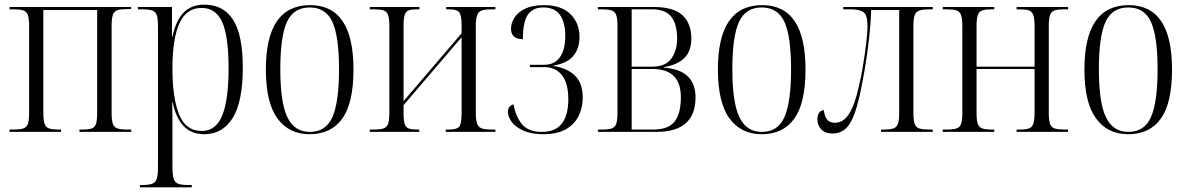

<svg xmlns="http://www.w3.org/2000/svg" viewBox="-20 -566 5099 824"><path d="M21 0V-10H38Q65 -10 79.5 -14.5Q94 -19 99.5 -34Q105 -49 105 -82V-453Q105 -486 99.5 -501.5Q94 -517 79.5 -521.5Q65 -526 38 -526H21V-536H543V-527H526Q499 -527 484.5 -522.5Q470 -518 464.5 -502.5Q459 -487 459 -455V-82Q459 -50 464.5 -34.5Q470 -19 485 -14.5Q500 -10 528 -10H543V0H321V-10H332Q359 -10 373 -14.5Q387 -19 392 -34.5Q397 -50 397 -82V-523H166V-82Q166 -49 171.5 -34Q177 -19 191.5 -14.5Q206 -10 234 -10H242V0Z M581 238V228H590Q619 228 633.5 222.5Q648 217 653 200.5Q658 184 658 151V-453Q658 -485 653 -500.5Q648 -516 633 -521Q618 -526 588 -526H572V-536H718V-408H720Q734 -476 767 -511Q800 -546 857 -546Q939 -546 980.5 -481Q1022 -416 1022 -276Q1022 -129 978.5 -59.5Q935 10 857 10Q801 10 768 -25Q735 -60 721 -127H719Q720 -95 720 -61Q720 -27 720 10V150Q720 183 725 200Q730 217 744.5 222.5Q759 228 787 228H803V238ZM846 -4Q907 -4 934 -71Q961 -138 961 -272Q961 -411 933.5 -471.5Q906 -532 845 -532Q780 -532 750 -466Q720 -400 720 -272Q720 -146 748.5 -75Q777 -4 846 -4Z M1309 10Q1220 10 1170.5 -58Q1121 -126 1121 -268Q1121 -544 1311 -544Q1497 -544 1497 -268Q1497 -124 1449 -57Q1401 10 1309 10ZM1310 0Q1379 0 1407 -64.5Q1435 -129 1435 -268Q1435 -410 1406.5 -472Q1378 -534 1309 -534Q1240 -534 1211.5 -472Q1183 -410 1183 -268Q1183 -127 1213 -63.5Q1243 0 1310 0Z M1567 0V-10H1583Q1610 -10 1625 -14.5Q1640 -19 1645.5 -34.5Q1651 -50 1651 -83V-453Q1651 -486 1645.5 -501.5Q1640 -517 1625.5 -521.5Q1611 -526 1584 -526H1567V-536H1780V-526H1769Q1746 -526 1734 -521.5Q1722 -517 1717 -502.5Q1712 -488 1712 -456V-132L1961 -423V-457Q1961 -503 1950 -514.5Q1939 -526 1907 -526H1895V-536H2106V-526H2092Q2064 -526 2049 -521.5Q2034 -517 2028 -501.5Q2022 -486 2022 -453V-83Q2022 -50 2028 -34.5Q2034 -19 2049 -14.5Q2064 -10 2092 -10H2106V0H1893V-10H1907Q1939 -10 1950 -21.5Q1961 -33 1961 -81V-406L1712 -115V-80Q1712 -48 1717 -33.5Q1722 -19 1734.5 -14.5Q1747 -10 1769 -10H1779V0Z M2312 10Q2260 10 2226 -5.5Q2192 -21 2176 -43Q2160 -65 2160 -85Q2160 -113 2184 -118Q2194 -63 2221.5 -31.5Q2249 0 2305 0Q2364 0 2391.5 -36Q2419 -72 2419 -140Q2419 -208 2392 -243Q2365 -278 2315 -278H2254V-288H2315Q2360 -288 2383 -320.5Q2406 -353 2406 -412Q2406 -468 2384 -501Q2362 -534 2311 -534Q2267 -534 2245.5 -503Q2224 -472 2224 -398Q2173 -398 2173 -443Q2173 -467 2188 -490.5Q2203 -514 2234.5 -529Q2266 -544 2315 -544Q2388 -544 2427.5 -506Q2467 -468 2467 -407Q2467 -358 2440.5 -326Q2414 -294 2356 -285V-283Q2419 -272 2450 -239Q2481 -206 2481 -147Q2481 -106 2464 -70Q2447 -34 2410 -12Q2373 10 2312 10Z M2546 0V-10H2562Q2590 -10 2604.5 -14.5Q2619 -19 2624.5 -34Q2630 -49 2630 -82V-453Q2630 -486 2624.5 -501.5Q2619 -517 2604 -521.5Q2589 -526 2562 -526H2546V-536H2785Q2871 -536 2909 -500.5Q2947 -465 2947 -401Q2947 -346 2916.5 -316.5Q2886 -287 2829 -278V-276Q2900 -270 2932.5 -237.5Q2965 -205 2965 -148Q2965 0 2797 0ZM2780 -280Q2836 -280 2861 -314.5Q2886 -349 2886 -400Q2886 -462 2861 -494Q2836 -526 2779 -526H2691V-280ZM2783 -10Q2848 -10 2875 -44Q2902 -78 2902 -149Q2902 -270 2780 -270H2691V-10Z M3249 10Q3160 10 3110.5 -58Q3061 -126 3061 -268Q3061 -544 3251 -544Q3437 -544 3437 -268Q3437 -124 3389 -57Q3341 10 3249 10ZM3250 0Q3319 0 3347 -64.5Q3375 -129 3375 -268Q3375 -410 3346.5 -472Q3318 -534 3249 -534Q3180 -534 3151.5 -472Q3123 -410 3123 -268Q3123 -127 3153 -63.5Q3183 0 3250 0Z M3553 7Q3522 7 3505 -10.5Q3488 -28 3488 -54Q3488 -71 3495.5 -82Q3503 -93 3516 -93Q3518 -68 3529 -53.5Q3540 -39 3564 -39Q3585 -39 3604 -54Q3623 -69 3639.5 -107.5Q3656 -146 3671 -218Q3676 -239 3681.5 -271Q3687 -303 3692 -338.5Q3697 -374 3700 -405Q3703 -436 3703 -454Q3703 -503 3685 -514.5Q3667 -526 3631 -526H3599V-536H3983V-526H3971Q3943 -526 3927.5 -521.5Q3912 -517 3906 -502Q3900 -487 3900 -456V-82Q3900 -50 3905.5 -34.5Q3911 -19 3926 -14.5Q3941 -10 3969 -10H3983V0H3761V-10H3770Q3798 -10 3813 -14.5Q3828 -19 3833.5 -34.5Q3839 -50 3839 -82V-523H3719Q3717 -465 3709.5 -398Q3702 -331 3691 -267.5Q3680 -204 3669 -154Q3648 -63 3622 -28Q3596 7 3553 7Z M4026 0V-10H4042Q4070 -10 4084.5 -14.5Q4099 -19 4104.5 -34Q4110 -49 4110 -82V-453Q4110 -486 4104.5 -501.5Q4099 -517 4084.5 -521.5Q4070 -526 4043 -526H4026V-536H4247V-526H4236Q4210 -526 4196 -521.5Q4182 -517 4176.5 -501.5Q4171 -486 4171 -454V-280H4420V-453Q4420 -486 4414.5 -501.5Q4409 -517 4395 -521.5Q4381 -526 4354 -526H4343V-536H4564V-526H4548Q4521 -526 4506.5 -521.5Q4492 -517 4486.5 -501.5Q4481 -486 4481 -454V-82Q4481 -50 4486.5 -34.5Q4492 -19 4507 -14.5Q4522 -10 4550 -10H4564V0H4343V-10H4353Q4381 -10 4395 -14.5Q4409 -19 4414.5 -34.5Q4420 -50 4420 -82V-270H4171V-82Q4171 -49 4176.5 -34Q4182 -19 4196.5 -14.5Q4211 -10 4239 -10H4247V0Z M4822 10Q4733 10 4683.5 -58Q4634 -126 4634 -268Q4634 -544 4824 -544Q5010 -544 5010 -268Q5010 -124 4962 -57Q4914 10 4822 10ZM4823 0Q4892 0 4920 -64.5Q4948 -129 4948 -268Q4948 -410 4919.5 -472Q4891 -534 4822 -534Q4753 -534 4724.5 -472Q4696 -410 4696 -268Q4696 -127 4726 -63.5Q4756 0 4823 0Z"/></svg>

Font: Noto Serif Display Condensed Light
Style: Regular
Weight: 300
Width: 3
Designer: Monotype Design Team
Foundry: Monotype Imaging Inc.
Version: Version 2.009